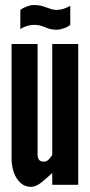

<svg xmlns="http://www.w3.org/2000/svg" viewBox="-20 -718 349 746"><path d="M101 8Q76 8 59 -8Q42 -24 33.5 -48.8Q25 -73.5 25 -99V-547H126V-119Q126 -103.5 131.8 -96.8Q137.5 -90 150 -90Q161 -90 168.8 -97.8Q176.5 -105.5 183 -116V-547H284V0H183V-46Q165 -29 142.5 -10.5Q120 8 101 8ZM200 -602.5Q176.5 -602.5 157 -611.5Q135.5 -621.5 112 -621.5Q98.5 -621.5 84 -616.8Q69.5 -612 59 -605.5V-679.5Q66 -685 74.5 -688.8Q83 -692.5 92 -695.5Q101 -698.5 112 -698.5Q135.5 -698.5 156 -690.5Q167 -686.5 178 -683Q189 -679.5 200 -679.5Q213.5 -679.5 228 -684.2Q242.5 -689 253 -695.5V-621.5Q243.5 -613 227.5 -607.8Q211.5 -602.5 200 -602.5Z"/></svg>

Font: League Gothic
Style: Regular
Weight: 400
Designer: The League of Moveable Type
Version: Version 2.001